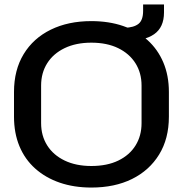

<svg xmlns="http://www.w3.org/2000/svg" viewBox="-20 -834 823 864"><path d="M391 10Q313 10 249 -12Q185 -34 138.5 -75.5Q92 -117 67.5 -176Q43 -235 43 -309V-420Q43 -519 86.5 -590.5Q130 -662 208.5 -700.5Q287 -739 391 -739Q470 -739 534 -717Q598 -695 644 -653.5Q690 -612 715 -553Q740 -494 740 -420V-309Q740 -210 696 -138.5Q652 -67 574 -28.5Q496 10 391 10ZM391 -87Q462 -87 512.5 -111.5Q563 -136 590 -179.5Q617 -223 617 -280V-449Q617 -506 589.5 -549.5Q562 -593 511.5 -617.5Q461 -642 391 -642Q322 -642 271 -617.5Q220 -593 192.5 -549.5Q165 -506 165 -449V-280Q165 -223 192.5 -179.5Q220 -136 271 -111.5Q322 -87 391 -87ZM541 -649V-709Q582 -710 603 -726.5Q624 -743 624 -785V-814H718V-778Q718 -711 673.5 -680Q629 -649 541 -649Z"/></svg>

Font: Hubot Sans Medium
Style: Regular
Weight: 500
Designer: Deni Anggara
Foundry: GitHub, Inc., Subsidiary of Microsoft Corporation
Version: Version 2.000